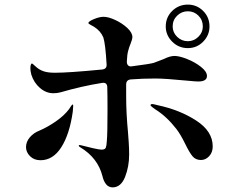

<svg xmlns="http://www.w3.org/2000/svg" viewBox="-20 -814 1040 834"><path d="M700 -699Q700 -739 728 -766.5Q756 -794 796 -794Q835 -794 862.5 -766.5Q890 -739 890 -699Q890 -661 862.5 -633Q835 -605 796 -605Q756 -605 728 -633Q700 -661 700 -699ZM730 -699Q730 -673 749.5 -654Q769 -635 796 -635Q822 -635 841.5 -654Q861 -673 861 -699Q861 -727 842 -746Q823 -765 796 -765Q769 -765 749.5 -746Q730 -727 730 -699ZM528 -447V-397Q528 -321 536 -239Q537 -227 539 -198Q541 -169 541 -143Q541 -91 523.5 -46Q506 -1 470 0Q452 0 441 -13.5Q430 -27 425 -49Q405 -128 329 -174Q322 -178 322 -181Q322 -184 326 -184L332 -183Q354 -177 383 -170.5Q412 -164 421 -164Q436 -164 439.5 -172.5Q443 -181 444 -201Q447 -234 447 -337Q447 -401 446 -434Q446 -457 424 -454Q336 -440 243 -413Q228 -409 212 -409Q180 -409 153.5 -432Q127 -455 116 -490Q112 -506 112 -516Q112 -538 119 -538Q121 -538 126 -533Q131 -528 135 -525Q150 -511 169 -504.5Q188 -498 219 -498Q278 -498 423 -512Q445 -514 443 -535Q438 -622 429 -651Q417 -680 388 -698Q383 -701 373.5 -706Q364 -711 364 -714Q364 -721 388 -731Q412 -741 430 -741Q451 -741 481 -727Q511 -713 533 -692.5Q555 -672 555 -653Q555 -643 546 -621Q544 -616 541.5 -609.5Q539 -603 537 -594Q532 -577 531 -547V-545Q531 -535 537 -529.5Q543 -524 553 -526Q631 -536 648 -541Q660 -545 690 -557Q718 -571 738 -571Q759 -571 793 -557.5Q827 -544 853 -523.5Q879 -503 879 -484Q879 -460 841 -460Q830 -460 800 -463Q697 -473 656 -473Q597 -473 548 -469Q528 -467 528 -447ZM904 -178Q904 -152 888.5 -135.5Q873 -119 853 -119Q830 -119 816.5 -135Q803 -151 785 -188Q764 -231 746 -254Q704 -308 656 -338Q653 -340 643.5 -347Q634 -354 634 -357Q634 -362 641 -362Q645 -362 653 -360Q661 -358 665 -357Q760 -337 832 -290.5Q904 -244 904 -178ZM298 -353Q298 -346 296 -328Q282 -230 246 -174Q210 -118 156 -118Q128 -118 110.5 -135.5Q93 -153 93 -175Q93 -198 109.5 -217.5Q126 -237 152 -247Q187 -262 223 -287Q259 -312 280 -340Q284 -346 288.5 -353Q293 -360 296 -360Q298 -360 298 -353Z"/></svg>

Font: Shippori Mincho B1
Style: Bold
Weight: 700
Designer: FONTDASU
Foundry: FONTDASU / Google Inc. / but / Adobe
Version: Version 3.110; ttfautohint (v1.8.3)